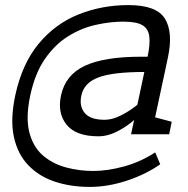

<svg xmlns="http://www.w3.org/2000/svg" viewBox="-20 -625 740 755"><path d="M466.8 -540Q413.7 -540 356.8 -527.3Q300 -514.7 248.2 -482.6Q196.5 -450.5 157.1 -393.8Q117.7 -337.2 99 -250Q80.5 -162.8 95.2 -105.2Q110 -47.5 148.2 -14.2Q186.5 19 239 33.2Q291.5 47.3 346.5 47.3Q403.5 47.3 468.5 29.3Q533.5 11.3 590.3 -25.7L610 21Q553 61 478.5 85.5Q404 110 333 110Q257.2 110 194.8 89Q132.5 68 90.6 24Q48.7 -20 34.3 -88Q20 -156 40 -250Q67 -375 132.4 -453.5Q197.8 -532 289.4 -568.5Q381 -605 485 -605ZM367.7 -89Q278.2 -89 241.6 -135Q205 -181 220 -250Q237 -330 313.2 -366Q389.3 -402 535.3 -402H560.3L548.2 -342Q423.8 -342 367.1 -320.6Q310.3 -299.2 300 -250Q290.8 -207.8 313 -180.9Q335.2 -154 390.8 -154ZM628.2 -342 560.3 -402Q570.7 -450 567.2 -480.7Q563.8 -511.3 540.6 -525.6Q517.3 -539.8 466.8 -539.8L485 -605Q595.7 -605 628.6 -551.5Q661.5 -498 640.3 -399ZM571.8 -260.3 595.2 -243.7Q595.2 -243.7 582.5 -228Q569.8 -212.3 547.3 -189.3Q524.8 -166.3 495.8 -143.3Q466.8 -120.3 433.8 -104.7Q400.7 -89 367.7 -89L390.8 -154Q416 -154 441.5 -164.8Q467 -175.7 490.3 -191.2Q513.7 -206.7 532 -222.7Q550.3 -238.7 561.1 -249.5Q571.8 -260.3 571.8 -260.3ZM585.3 -142 508.3 -157 560.3 -402 628.2 -342ZM508.3 -157 605.3 -237 575.3 -97H495.3ZM565.3 -97 574 -167.8 655.3 -146.2 645.3 -97Z"/></svg>

Font: Epunda Slab Light
Style: Italic
Weight: 300
Italic angle: -12°
Designer: Simon Atzbach
Foundry: typofactur
Version: Version 1.102